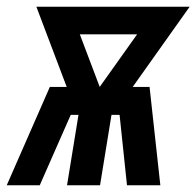

<svg xmlns="http://www.w3.org/2000/svg" viewBox="-54 -550 583 570"><path d="M-34 0 94 -292H144L54 -530H509L340 -292H390L422 0H323L301 -209H277L243 0H145L179 -209H156L64 0ZM242 -292 353 -448H183Z"/></svg>

Font: Iosevka Curly XBdObl
Style: Regular
Weight: 800
Italic angle: -9°
Monospace: yes
Designer: Belleve Invis
Foundry: Belleve Invis
Version: Version 11.1.0; ttfautohint (v1.8.3)